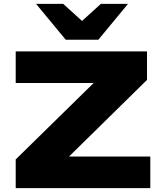

<svg xmlns="http://www.w3.org/2000/svg" viewBox="-20 -970 827 990"><path d="M61 0V-148L519 -597L525 -542H61V-705H738V-558L280 -108L274 -163H755V0ZM319 -765 166 -950H306L403 -862L500 -950H640L487 -765Z"/></svg>

Font: Nunito Sans 10pt Expanded Black
Style: Regular
Weight: 900
Width: 7
Designer: Vernon Adams
Foundry: Vernon Adams
Version: Version 3.101;gftools[0.9.27]